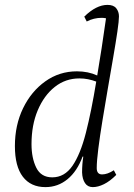

<svg xmlns="http://www.w3.org/2000/svg" viewBox="-20 -754 547 786"><path d="M166 12Q106 12 73.5 -30.5Q41 -73 41 -156Q41 -242 74.5 -311Q108 -380 165.5 -421Q223 -462 295 -462Q341 -462 378 -445Q387 -498 396 -556.5Q405 -615 414 -679Q406 -681 396 -681Q364 -681 335 -666L325 -686Q374 -734 420 -734Q445 -734 456 -720Q467 -706 467 -687Q467 -669 460.5 -624.5Q454 -580 443.5 -519.5Q433 -459 421.5 -392Q410 -325 399.5 -261Q389 -197 382.5 -145.5Q376 -94 376 -66Q376 -40 398 -40Q420 -40 446 -57L456 -38Q430 -12 405.5 0Q381 12 360 12Q339 12 328 -4.5Q317 -21 316 -48Q316 -82 321 -113H318Q296 -53 256.5 -20.5Q217 12 166 12ZM109 -164Q109 -107 128.5 -67.5Q148 -28 194 -28Q244 -28 276.5 -75Q309 -122 331.5 -210Q354 -298 374 -420Q358 -426 341 -429.5Q324 -433 305 -433Q248 -433 204 -398Q160 -363 134.5 -302.5Q109 -242 109 -164Z"/></svg>

Font: Petrona Light
Style: Italic
Weight: 300
Italic angle: -9°
Designer: Ringo R. Seeber
Foundry: Ringo R. Seeber
Version: Version 2.001; ttfautohint (v1.8.3)